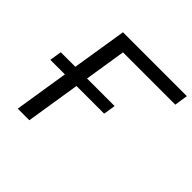

<svg xmlns="http://www.w3.org/2000/svg" viewBox="-174 -880 1054 1054"><g transform="rotate(45 353.0 -352.5)"><path d="M98 0 148 -316H35L46 -386H159L210 -705H706L694 -627H288L250 -386H464L453 -316H238L188 0Z"/></g></svg>

Font: Nunito Sans 10pt SemiExpanded
Style: Italic
Weight: 400
Width: 6
Italic angle: -9°
Designer: Vernon Adams
Foundry: Vernon Adams
Version: Version 3.101;gftools[0.9.27]